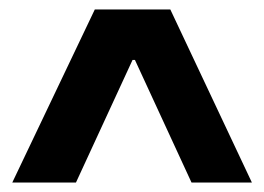

<svg xmlns="http://www.w3.org/2000/svg" viewBox="-20 -681 560 407"><path d="M6 -294 181 -661H341L514 -294H386L266 -554H261L141 -294Z"/></svg>

Font: Bricolage Grotesque 96pt ExtraBold 96pt SemiBold
Style: Regular
Weight: 600
Version: Version 1.001;gftools[0.9.33.dev8+g029e19f]